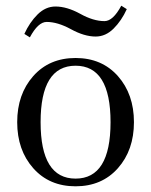

<svg xmlns="http://www.w3.org/2000/svg" viewBox="-20 -653 536 681"><path d="M66.4 -532.7Q85 -573.7 113.3 -601.8Q141.6 -629.9 176.8 -629.9Q217.3 -629.9 264.6 -604Q311 -578.1 350.6 -578.1Q380.9 -578.1 410.2 -632.8L429.7 -620.6Q411.1 -579.6 382.8 -551.5Q354.5 -523.4 319.3 -523.4Q278.8 -523.4 231 -549.8Q184.1 -575.2 145.5 -575.2Q115.2 -575.2 85.9 -520.5ZM97.9 -56.4Q41 -120.6 41 -219.7Q41 -318.8 97.9 -383.1Q154.8 -447.3 248 -447.3Q341.3 -447.3 398.2 -383.1Q455.1 -318.8 455.1 -219.7Q455.1 -120.6 398.2 -56.4Q341.3 7.8 248 7.8Q154.8 7.8 97.9 -56.4ZM248 -419.9Q124 -419.9 124 -219.7Q124 -19.5 248 -19.5Q372.1 -19.5 372.1 -219.7Q372.1 -419.9 248 -419.9Z"/></svg>

Font: Theano Modern
Style: Regular
Weight: 400
Designer: Alexey Kryukov
Version: Version 2.00